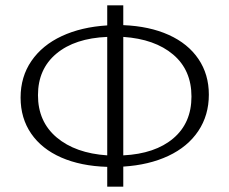

<svg xmlns="http://www.w3.org/2000/svg" viewBox="-20 -688 858 718"><path d="M441 -65V10H381V-64Q282 -67 209 -99Q136 -131 96.5 -188.5Q57 -246 57 -323Q57 -401 97.5 -460Q138 -519 211 -553Q284 -587 381 -593V-668H441V-594Q539 -590 611 -557.5Q683 -525 722 -467.5Q761 -410 761 -334Q761 -257 721.5 -198Q682 -139 609.5 -105Q537 -71 441 -65ZM381 -107V-550Q260 -545 191 -487.5Q122 -430 122 -332Q122 -233 192 -174Q262 -115 381 -107ZM696 -327Q696 -426 627.5 -484Q559 -542 441 -550V-107Q560 -113 628 -170.5Q696 -228 696 -327Z"/></svg>

Font: Ysabeau SC Semilight
Style: Regular
Weight: 300
Designer: Christian Thalmann (Catharsis Fonts)
Version: Version 0.003